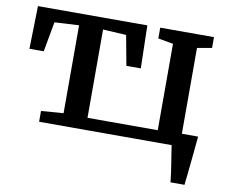

<svg xmlns="http://www.w3.org/2000/svg" viewBox="-80 -657 1120 938"><g transform="rotate(10 480.0 -188.0)"><path d="M138.5 0V-53.5L249 -62V-498L128 -491.5L101 -343H30L35 -555.5H577.5L582.5 -343H511L483.5 -491.5L368 -498V-60H716.5V-488.5L641.5 -502V-555.5H908V-502L835.5 -489V0ZM822 180Q820.5 161 817 136.8Q813.5 112.5 809.5 87.2Q805.5 62 801.8 39.2Q798 16.5 796 0L753 -63.5H916Q914.5 -45 912 -20.5Q909.5 4 907 31.5Q904.5 59 901.5 86.5Q898.5 114 896 138.2Q893.5 162.5 891.5 180Z"/></g></svg>

Font: Merriweather SemiBold
Style: Regular
Weight: 600
Version: Version 2.100